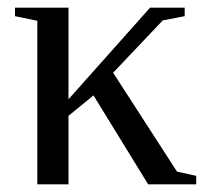

<svg xmlns="http://www.w3.org/2000/svg" viewBox="-20 -479 543 499"><path d="M158 -221 370 -459H460V-437L403 -426L274 -290L440 -33L490 -22V0H365L223 -231L158 -178V0H77V-425L19 -437V-459H158Z"/></svg>

Font: Libra Serif Modern
Style: Regular
Weight: 400
Designer: Stefan Peev, Context Ltd
Foundry: Stefan Peev, Context Ltd
Version: Version 1.000